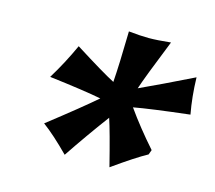

<svg xmlns="http://www.w3.org/2000/svg" viewBox="-69 -809 642 573"><g transform="rotate(15 252.5 -522.5)"><path d="M420.9 -400.4 415.5 -385.7Q380.4 -366.7 312.5 -318.4Q286.1 -423.3 273.4 -460.9Q220.2 -389.2 173.8 -319.8Q126 -368.2 90.3 -394.5Q188 -470.7 232.9 -509.8Q180.7 -520 71.8 -533.2Q104 -585.4 130.4 -643.6Q221.7 -585.9 257.8 -567.4Q261.7 -620.6 263.7 -725.1Q301.3 -721.2 325.7 -721.2Q351.1 -721.2 393.6 -725.6Q344.7 -604 333 -567.9Q397 -597.2 494.1 -645Q495.6 -585 505.4 -532.7Q383.8 -518.6 334 -509.3Q371.6 -456.1 420.9 -400.4Z"/></g></svg>

Font: Flanker
Style: Bold Italic
Weight: 700
Italic angle: -12°
Designer: Flanker
Version: Version 2.000